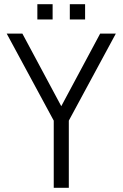

<svg xmlns="http://www.w3.org/2000/svg" viewBox="-20 -901 588 921"><path d="M159.2 -807.6V-880.9H232.4V-807.6ZM314.9 -807.6V-880.9H388.2V-807.6ZM12.2 -739.7H87.4L273.9 -391.6L460.4 -739.7H535.6L310.1 -322.3V0H237.8V-322.3Z"/></svg>

Font: News Cycle
Style: Regular
Weight: 500
Version: Version 0.5.2